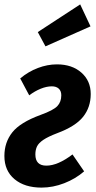

<svg xmlns="http://www.w3.org/2000/svg" viewBox="-20 -839 436 874"><path d="M393 -411Q393 -351 358.5 -307.5Q324 -264 241 -233Q199 -217 177.5 -202.5Q156 -188 148.5 -172.5Q141 -157 141 -136Q141 -85 191 -85Q243 -85 310 -136L363 -59Q324 -25 272.5 -5Q221 15 169 15Q92 15 46 -23.5Q0 -62 0 -129Q0 -191 36 -236.5Q72 -282 165 -316Q223 -337 241 -356Q259 -375 259 -405Q259 -425 247.5 -435.5Q236 -446 216 -446Q192 -446 165 -435Q138 -424 113 -405L72 -482Q109 -513 152.5 -529.5Q196 -546 239 -546Q308 -546 350.5 -508.5Q393 -471 393 -411ZM345 -819 392 -719 187 -628 152 -693Z"/></svg>

Font: Fira Sans Extra Condensed SemiBold
Style: Italic
Weight: 600
Width: 3
Italic angle: -8°
Designer: Carrois Corporate & Edenspiekermann AG
Foundry: Carrois Corporate GbR & Edenspiekermann AG
Version: Version 4.203